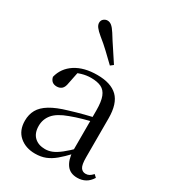

<svg xmlns="http://www.w3.org/2000/svg" viewBox="-198 -929 954 1055"><g transform="rotate(30 278.5 -401.5)"><path d="M190 15Q130 15 91 -19Q52 -53 52 -115Q52 -154 69 -184.5Q86 -215 125.5 -239Q165 -263 231 -282Q273 -295 319 -307Q365 -319 405 -328V-303Q365 -293 324 -281.5Q283 -270 249 -257Q185 -234 158.5 -202Q132 -170 132 -128Q132 -82 157.5 -58Q183 -34 225 -34Q248 -34 270 -43Q292 -52 320 -74Q348 -96 386 -134L395 -87H371Q340 -54 312.5 -31Q285 -8 256 3.5Q227 15 190 15ZM457 14Q412 14 389.5 -16.5Q367 -47 364 -100V-103V-359Q364 -415 352 -445.5Q340 -476 315 -488Q290 -500 250 -500Q221 -500 192 -491.5Q163 -483 130 -465L173 -492L157 -413Q153 -386 140.5 -375Q128 -364 109 -364Q73 -364 65 -400Q80 -461 134 -496Q188 -531 272 -531Q359 -531 401.5 -489.5Q444 -448 444 -355V-108Q444 -61 455 -44.5Q466 -28 486 -28Q499 -28 509 -33.5Q519 -39 531 -52L547 -37Q531 -11 508.5 1.5Q486 14 457 14ZM323 -624 305 -610Q275 -639 244.5 -668Q214 -697 180 -724Q157 -743 146.5 -757Q136 -771 136 -784Q136 -800 147 -809Q158 -818 171 -818Q185 -818 197.5 -808Q210 -798 226 -773Q250 -734 275 -697Q300 -660 323 -624Z"/></g></svg>

Font: Noto Serif TC
Style: Regular
Weight: 400
Designer: Ryoko NISHIZUKA  (kana & ideographs); Frank Grießhammer (Latin, Greek & Cyrillic); Wenlong ZHANG  (bopomofo); Sandoll Co
Foundry: Adobe
Version: Version 2.003-H1;hotconv 1.1.1;makeotfexe 2.6.0